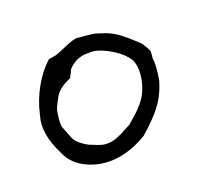

<svg xmlns="http://www.w3.org/2000/svg" viewBox="-138 -825 1042 998"><g transform="rotate(-30 383.5 -325.5)"><path d="M316 -2Q223 -2 149 -50Q75 -98 58 -176Q18 -311 62 -396Q92 -469 141.5 -529.5Q191 -590 248 -625H290Q307 -627 354 -638.5Q401 -650 426 -649Q436 -645 481 -633.5Q526 -622 544 -609Q593 -586 627 -551.5Q661 -517 708 -452Q708 -451 717.5 -427.5Q727 -404 727 -396L717 -358Q717 -323 691 -247Q656 -174 604.5 -127Q553 -80 475 -34Q392 -2 316 -2ZM317 -91Q331 -91 348.5 -94.5Q366 -98 376.5 -101Q387 -104 409.5 -111.5Q432 -119 439 -121Q470 -139 490 -151.5Q510 -164 535 -184Q560 -204 578 -229Q596 -254 609 -285Q637 -354 623 -404Q604 -448 560 -487.5Q516 -527 474 -544Q434 -554 408 -554Q360 -554 320 -521Q317 -514 305.5 -500Q294 -486 294 -485Q267 -478 253.5 -473Q240 -468 221 -456.5Q202 -445 190 -428Q153 -382 150 -369Q148 -363 143 -348Q138 -333 136 -325Q134 -317 131.5 -302Q129 -287 132 -280Q135 -264 146 -211Q153 -187 173 -166Q193 -145 205.5 -136.5Q218 -128 247 -111Q279 -91 317 -91Z"/></g></svg>

Font: Excalifont
Style: Regular
Weight: 400
Designer: Your Own Font Foundry (Virgil); Ján Filípek / DizajnDesign (Excalifont, modifications)
Foundry: Your Own Font Foundry (Virgil); Ján Filípek / DizajnDesign (Excalifont, modifications)
Version: Version 1.000;Glyphs 3.2 (3227)